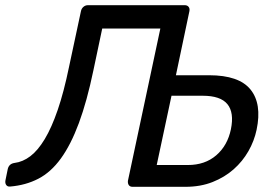

<svg xmlns="http://www.w3.org/2000/svg" viewBox="-65 -720 1075 740"><path d="M-44 -25 -35 -69Q-30 -89 -9 -92Q23 -96 52 -118Q81 -140 107.5 -184Q134 -228 157.5 -296.5Q181 -365 201 -462L247 -677Q249 -687 256.5 -693.5Q264 -700 274 -700H647Q657 -700 662 -693.5Q667 -687 665 -677L613 -430H741Q856 -430 900.5 -375Q945 -320 924 -220Q915 -177 892.5 -137.5Q870 -98 835.5 -67.5Q801 -37 754.5 -18.5Q708 0 650 0H446Q436 0 431.5 -6.5Q427 -13 428 -23L553 -610H329L295 -449Q270 -329 239 -245.5Q208 -162 169.5 -109Q131 -56 82.5 -31Q34 -6 -26 -1Q-36 0 -41 -7Q-46 -14 -44 -25ZM539 -84H659Q725 -84 768.5 -121.5Q812 -159 825 -222Q838 -286 811.5 -318.5Q785 -351 716 -351H596Z"/></svg>

Font: SVN-Rubik
Style: Italic
Weight: 400
Italic angle: -12°
Designer: Hubert and Fischer
Foundry: Hubert & Fischer
Version: Version 2.101; ttfautohint (v1.8.3)